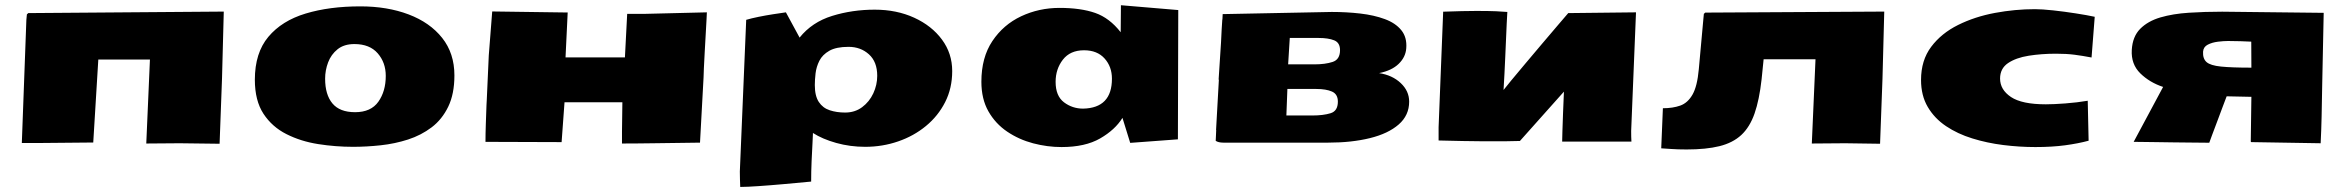

<svg xmlns="http://www.w3.org/2000/svg" viewBox="-20 -547 9030 739"><path d="M825.2 6.3 671.4 4.4 543 5.4 557.1 -317.9H358.4L338.9 1.5L132.3 3.4H64L81.5 -470.7L83.5 -491.7L88.9 -496.6L841.3 -502.4L834.5 -244.1Z M1338.9 18.1Q1271.5 18.1 1204.6 7.6Q1137.7 -2.9 1082.5 -30.8Q1027.3 -58.6 994.1 -109.1Q960.9 -159.7 960.9 -240.2Q960.9 -343.3 1012.9 -405.3Q1064.9 -467.3 1156.5 -494.9Q1248 -522.5 1366.7 -522.5Q1470.7 -522.5 1552.7 -491.5Q1634.8 -460.4 1681.9 -401.1Q1729 -341.8 1729 -256.8Q1729 -185.5 1705.3 -136.5Q1681.6 -87.4 1641.4 -56.9Q1601.1 -26.4 1550.5 -10Q1500 6.3 1445.3 12.2Q1390.6 18.1 1338.9 18.1ZM1346.7 -115.2Q1407.7 -115.2 1436.3 -155.5Q1464.8 -195.8 1464.8 -254.9Q1464.8 -306.2 1433.8 -341.8Q1402.8 -377.4 1344.2 -377.4Q1304.2 -377.4 1279.3 -357.4Q1254.4 -337.4 1242.9 -306.9Q1231.4 -276.4 1231.4 -244.1Q1231.4 -182.6 1259.5 -148.9Q1287.6 -115.2 1346.7 -115.2Z M2374 5.4V-41L2375.5 -153.3H2152.8L2141.6 0L1848.6 -1Q1848.6 -31.7 1849.9 -69.6Q1851.1 -107.4 1852.5 -143.1Q1852.5 -147 1853 -152.3Q1853.5 -157.7 1853.5 -161.1L1861.3 -334L1874.5 -502.9L2157.2 -499H2165L2156.7 -326.2H2385.3L2394 -493.7H2463.9L2700.7 -499.5Q2700.7 -497.1 2699.5 -473.6Q2698.2 -450.2 2696.3 -416Q2694.3 -381.8 2692.4 -346.4Q2690.4 -311 2689.2 -284.2Q2688 -257.3 2688 -249.5L2674.3 2L2494.6 4.4Q2467.3 4.9 2432.9 5.1Q2398.4 5.4 2374 5.4Z M2829.1 172.4Q2828.6 158.7 2828.1 143.6Q2827.6 128.4 2827.6 113.3L2852.1 -470.7Q2872.1 -476.6 2899.7 -482.2Q2927.2 -487.8 2955.6 -492.2Q2983.9 -496.6 3004.9 -499.5L3057.6 -402.3Q3105.5 -461.9 3182.9 -485.8Q3260.3 -509.8 3346.7 -509.8Q3431.2 -509.8 3498.8 -478.8Q3566.4 -447.8 3605.7 -394.5Q3645 -341.3 3645 -273.4Q3645 -207.5 3617.9 -154.1Q3590.8 -100.6 3543.9 -62Q3497.1 -23.4 3436.8 -2.7Q3376.5 18.1 3310.1 18.1Q3252 18.1 3198.7 3.2Q3145.5 -11.7 3108.9 -35.2V-31.7Q3108.9 -23.9 3107.2 5.1Q3105.5 34.2 3103.8 73.5Q3102.1 112.8 3102.1 151.9Q3051.3 156.7 2997.1 161.6Q2942.9 166.5 2898.9 169.4Q2855 172.4 2834 172.4ZM3232.9 -113.8Q3270.5 -113.8 3298.3 -134.5Q3326.2 -155.3 3341.3 -187.7Q3356.4 -220.2 3356.4 -255.4Q3356.4 -309.1 3324.5 -337.9Q3292.5 -366.7 3246.1 -366.7Q3198.7 -366.7 3172.1 -351.6Q3145.5 -336.4 3133.8 -313.2Q3122.1 -290 3119.1 -264.9Q3116.2 -239.7 3116.2 -219.7Q3116.2 -177.7 3131.6 -154.5Q3147 -131.3 3173.6 -122.6Q3200.2 -113.8 3232.9 -113.8Z M4065.9 19Q4011.2 19 3956.5 4.6Q3901.9 -9.8 3856.7 -40.3Q3811.5 -70.8 3784.4 -118.4Q3757.3 -166 3757.3 -232.4Q3757.3 -325.7 3799.6 -388.9Q3841.8 -452.1 3910.4 -484.4Q3979 -516.6 4058.1 -516.6Q4139.6 -516.6 4195.1 -497.3Q4250.5 -478 4293.5 -422.9L4294.4 -526.9L4515.1 -508.3L4513.7 -10.7L4330.1 2.9L4300.3 -93.3Q4272 -47.4 4214.4 -14.2Q4156.7 19 4065.9 19ZM4148.9 -128.9Q4259.8 -131.3 4259.8 -244.1Q4259.8 -290.5 4231.4 -322Q4203.1 -353.5 4152.3 -353.5Q4099.1 -353.5 4071 -317.4Q4043 -281.2 4043 -231.9Q4043 -177.7 4075.2 -153.3Q4107.4 -128.9 4148.9 -128.9Z M4688.5 2Q4669.9 2 4659.2 -4.9Q4659.7 -16.1 4660.2 -25.9Q4660.6 -35.6 4661.1 -46.4L4660.6 -47.4L4671.4 -240.2L4670.4 -240.7L4679.7 -384.3L4682.1 -433.1L4684.6 -472.2H4685.1L4686 -492.7L5106 -501Q5163.1 -501 5215.8 -494.9Q5268.6 -488.8 5309.8 -473.6Q5351.1 -458.5 5373.5 -430.9Q5396 -403.3 5392.6 -360.8Q5390.1 -327.1 5363.5 -301.3Q5336.9 -275.4 5288.1 -265.6Q5338.9 -257.8 5371.3 -227.3Q5403.8 -196.8 5403.8 -155.8Q5403.8 -103 5363.5 -67.9Q5323.2 -32.7 5252.9 -15.4Q5182.6 2 5092.3 2ZM4938 -299.3H5039.6Q5080.6 -299.3 5109.1 -308.6Q5137.7 -317.9 5137.7 -354Q5137.7 -382.8 5115.2 -391.8Q5092.8 -400.9 5054.7 -400.9H4944.3ZM4931.2 -102.5H5031.7Q5072.8 -102.5 5101.1 -111.1Q5129.4 -119.6 5129.4 -155.8Q5129.4 -184.6 5106.7 -194.6Q5084 -204.6 5045.9 -204.6H4935.1Z M5992.7 -2Q5992.7 -13.2 5993.7 -42.7Q5994.6 -72.3 5996.1 -112.3Q5997.6 -152.3 5999.5 -194.3L5830.1 -4.4Q5809.1 -3.4 5770.8 -3.2Q5732.4 -2.9 5689.7 -3.2Q5647 -3.4 5610.6 -4.2Q5574.2 -4.9 5557.1 -5.4L5517.1 -6.3V-57.1L5534.7 -502Q5614.3 -504.9 5662.6 -504.9Q5710.9 -504.9 5738.3 -503.7Q5765.6 -502.4 5781.7 -501L5779.3 -457Q5776.4 -393.1 5773.7 -328.9Q5771 -264.6 5767.1 -200.7Q5774.4 -210.4 5797.1 -237.8Q5819.8 -265.1 5850.6 -301.8Q5881.3 -338.4 5913.8 -376.7Q5946.3 -415 5973.6 -447Q6001 -479 6016.1 -496.6H6016.6L6276.9 -499.5L6258.3 -43.5V-40Q6258.3 -32.7 6258.5 -21.2Q6258.8 -9.8 6259.3 -2Z M6471.7 28.3Q6437.5 28.3 6411.9 26.4Q6386.2 24.4 6374 23.9V23.4L6380.4 -130.4Q6418.5 -130.4 6447.3 -140.6Q6476.1 -150.9 6494.4 -182.9Q6512.7 -214.8 6518.6 -280.3L6536.1 -472.7L6538.1 -493.7L6543.5 -498.5L7232.4 -502.4L7225.6 -244.1L7216.3 6.3L7082 4.4L6953.6 5.4L6967.8 -318.8H6768.1L6760.3 -241.7Q6751.5 -162.6 6733.2 -110.1Q6714.8 -57.6 6682.1 -27.3Q6649.4 2.9 6598.1 15.6Q6546.9 28.3 6471.7 28.3Z M7814 19Q7752.9 19 7690.4 11.2Q7627.9 3.4 7571.3 -14.2Q7514.6 -31.7 7470.2 -61.5Q7425.8 -91.3 7399.9 -135.3Q7374 -179.2 7374 -239.3Q7374 -314.9 7413.1 -366.9Q7452.1 -418.9 7516.6 -450.9Q7581.1 -482.9 7658.4 -497.3Q7735.8 -511.7 7812.5 -511.7Q7839.4 -511.7 7882.3 -507.1Q7925.3 -502.4 7969 -495.6Q8012.7 -488.8 8042.5 -482.4L8030.3 -325.7Q7994.6 -332.5 7964.1 -336.4Q7933.6 -340.3 7893.6 -340.3Q7837.4 -340.3 7788.3 -332.5Q7739.3 -324.7 7708.7 -304Q7678.2 -283.2 7678.2 -244.6Q7678.2 -201.7 7720.2 -173.6Q7762.2 -145.5 7854.5 -145.5Q7884.3 -145.5 7929.4 -148.9Q7974.6 -152.3 8015.6 -159.2L8019 -5.4Q7979 5.4 7928.7 12.2Q7878.4 19 7814 19Z M8912.1 4.4 8645.5 0Q8643.1 0 8643.1 -2.9L8645.5 -174.3L8550.3 -176.3Q8545.4 -163.6 8535.4 -137Q8525.4 -110.4 8514.2 -80.3Q8502.9 -50.3 8494.1 -26.9Q8485.4 -3.4 8483.4 2.4Q8483.4 2.4 8463.6 2.2Q8443.8 2 8412.6 1.7Q8381.3 1.5 8345.7 1Q8310.1 0.5 8276.9 0Q8243.7 -0.5 8220.7 -0.7Q8197.8 -1 8192.4 -1L8305.7 -212.4Q8253.9 -229.5 8218 -264.6Q8182.1 -299.8 8185.1 -354.5Q8188 -406.2 8217.5 -436Q8247.1 -465.8 8295.4 -480Q8343.8 -494.1 8405 -498Q8466.3 -502 8533.2 -502L8923.8 -497.6L8918 -217.3Q8917 -153.3 8915.8 -98.6Q8914.6 -43.9 8912.1 4.4ZM8645.5 -286.6 8645 -386.7Q8622.6 -387.7 8603.5 -388.4Q8584.5 -389.2 8555.7 -389.2Q8539.1 -389.2 8516.8 -386.5Q8494.6 -383.8 8477.8 -375.2Q8460.9 -366.7 8459.5 -348.1Q8458 -321.3 8472.9 -308.1Q8487.8 -294.9 8528.6 -290.8Q8569.3 -286.6 8645.5 -286.6Z"/></svg>

Font: Seymour One
Style: Regular
Weight: 400
Designer: Vernon Adams
Foundry: Vernon Adams
Version: Version 1.100; ttfautohint (v1.8.4.7-5d5b);gftools[0.9.33]